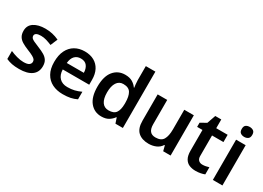

<svg xmlns="http://www.w3.org/2000/svg" viewBox="-16 -1496 3075 2243"><g transform="rotate(30 1521.5 -375.0)"><path d="M451 -157Q451 -76 392.5 -33Q334 10 224 10Q167 10 126.5 2Q86 -6 48 -23V-131Q88 -113 137 -99.5Q186 -86 228 -86Q280 -86 302 -102Q324 -118 324 -144Q324 -160 315.5 -172.5Q307 -185 281 -200Q255 -215 202 -236Q150 -257 116 -278Q82 -299 64.5 -329Q47 -359 47 -404Q47 -477 105 -515Q163 -553 258 -553Q308 -553 353 -543Q398 -533 443 -512L403 -417Q365 -433 328.5 -444Q292 -455 255 -455Q215 -455 194.5 -443.5Q174 -432 174 -410Q174 -394 184 -381.5Q194 -369 220.5 -356.5Q247 -344 296 -324Q344 -305 378.5 -284.5Q413 -264 432 -234Q451 -204 451 -157Z M790 -553Q864 -553 917 -523.5Q970 -494 998.5 -439Q1027 -384 1027 -307V-241H670Q672 -169 710.5 -129Q749 -89 818 -89Q870 -89 912 -99Q954 -109 999 -130V-28Q958 -8 915 1Q872 10 812 10Q732 10 670.5 -20.5Q609 -51 574 -113Q539 -175 539 -267Q539 -361 570.5 -424Q602 -487 658.5 -520Q715 -553 790 -553ZM791 -458Q741 -458 710 -426Q679 -394 673 -330H903Q902 -386 875 -422Q848 -458 791 -458Z M1332 10Q1238 10 1179.5 -61Q1121 -132 1121 -270Q1121 -410 1180 -481.5Q1239 -553 1335 -553Q1395 -553 1433.5 -530Q1472 -507 1495 -473H1500Q1498 -488 1494.5 -517Q1491 -546 1491 -572V-760H1620V0H1520L1496 -71H1491Q1468 -37 1430 -13.5Q1392 10 1332 10ZM1371 -94Q1441 -94 1469 -133.5Q1497 -173 1498 -253V-269Q1498 -356 1470.5 -402Q1443 -448 1370 -448Q1313 -448 1282.5 -400.5Q1252 -353 1252 -268Q1252 -183 1282.5 -138.5Q1313 -94 1371 -94Z M2264 -543V0H2164L2146 -70H2139Q2113 -28 2067.5 -9Q2022 10 1971 10Q1880 10 1828 -37Q1776 -84 1776 -188V-543H1905V-215Q1905 -155 1929 -124.5Q1953 -94 2004 -94Q2079 -94 2107 -141.5Q2135 -189 2135 -278V-543Z M2637 -93Q2661 -93 2683 -97.5Q2705 -102 2725 -108V-12Q2704 -3 2672 3.5Q2640 10 2604 10Q2557 10 2519.5 -5.5Q2482 -21 2459.5 -59.5Q2437 -98 2437 -166V-445H2365V-501L2445 -546L2485 -661H2566V-543H2720V-445H2566V-167Q2566 -130 2586 -111.5Q2606 -93 2637 -93Z M2963 -543V0H2834V-543ZM2899 -752Q2928 -752 2949 -737.5Q2970 -723 2970 -685Q2970 -648 2949 -633Q2928 -618 2899 -618Q2869 -618 2848.5 -633Q2828 -648 2828 -685Q2828 -723 2848.5 -737.5Q2869 -752 2899 -752Z"/></g></svg>

Font: Noto Sans Kawi SemiBold
Style: Regular
Weight: 600
Designer: Fadhl Haqq
Version: Version 1.000